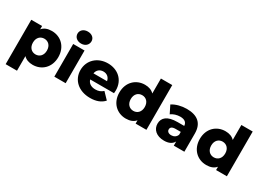

<svg xmlns="http://www.w3.org/2000/svg" viewBox="-30 -1683 3740 2757"><g transform="rotate(30 1840.0 -304.0)"><path d="M362 -141C297 -141 246 -188 246 -271C246 -354 297 -401 362 -401C427 -401 478 -354 478 -271C478 -188 427 -141 362 -141ZM250 -48C286 -10 337 9 401 9C549 9 667 -99 667 -271C667 -443 549 -551 401 -551C330 -551 277 -530 241 -487V-542H62V194H250Z M945 0V-542H757V0ZM851 -603C920 -603 966 -647 966 -706C966 -762 920 -802 851 -802C782 -802 736 -759 736 -703C736 -646 782 -603 851 -603Z M1220 -322C1230 -381 1273 -417 1333 -417C1392 -417 1435 -380 1445 -322ZM1352 9C1454 9 1530 -21 1582 -79L1483 -182C1446 -150 1411 -135 1357 -135C1287 -135 1238 -167 1223 -223H1618C1619 -238 1621 -256 1621 -270C1621 -448 1491 -551 1331 -551C1161 -551 1034 -435 1034 -271C1034 -110 1159 9 1352 9Z M1984 -141C1919 -141 1868 -188 1868 -271C1868 -354 1919 -401 1984 -401C2049 -401 2100 -354 2100 -271C2100 -188 2049 -141 1984 -141ZM2284 -742H2096V-494C2060 -532 2009 -551 1945 -551C1797 -551 1679 -443 1679 -271C1679 -99 1797 9 1945 9C2016 9 2069 -12 2105 -55V0H2284Z M2726 -174C2710 -131 2673 -110 2630 -110C2585 -110 2558 -133 2558 -165C2558 -199 2580 -221 2642 -221H2726ZM2579 9C2657 9 2711 -18 2738 -69V0H2913V-301C2913 -473 2813 -551 2638 -551C2552 -551 2461 -528 2399 -487L2462 -360C2500 -389 2558 -407 2611 -407C2686 -407 2723 -376 2726 -320H2616C2449 -320 2377 -257 2377 -157C2377 -64 2449 9 2579 9Z M3318 -141C3253 -141 3202 -188 3202 -271C3202 -354 3253 -401 3318 -401C3383 -401 3434 -354 3434 -271C3434 -188 3383 -141 3318 -141ZM3618 -742H3430V-494C3394 -532 3343 -551 3279 -551C3131 -551 3013 -443 3013 -271C3013 -99 3131 9 3279 9C3350 9 3403 -12 3439 -55V0H3618Z"/></g></svg>

Font: Montserrat-Alt1 ExtBd
Style: Regular
Weight: 800
Designer: Differentunic
Foundry: Differentunic
Version: Version 7.222